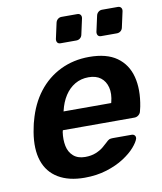

<svg xmlns="http://www.w3.org/2000/svg" viewBox="-83 -799 741 877"><g transform="rotate(-10 287.5 -361.0)"><path d="M239 10Q166 10 117.5 -19Q69 -48 50.5 -103Q32 -158 45 -236Q47 -246 50 -261.5Q53 -277 56 -286Q76 -362 118 -416.5Q160 -471 220.5 -500.5Q281 -530 354 -530Q435 -530 482 -496.5Q529 -463 544.5 -403.5Q560 -344 545 -266L540 -245Q538 -235 529.5 -228Q521 -221 510 -221H178Q178 -221 177.5 -218Q177 -215 176 -213Q171 -178 177 -148.5Q183 -119 203.5 -101Q224 -83 258 -83Q286 -83 307 -91.5Q328 -100 341.5 -111Q355 -122 362 -129Q374 -141 380 -143.5Q386 -146 397 -146H484Q493 -146 498 -140Q503 -134 501 -125Q496 -109 476 -86Q456 -63 422 -41Q388 -19 341.5 -4.5Q295 10 239 10ZM196 -305H417L418 -308Q428 -347 420.5 -376.5Q413 -406 391.5 -422.5Q370 -439 335 -439Q300 -439 272 -422.5Q244 -406 225 -376.5Q206 -347 197 -308ZM425 -614Q415 -614 410.5 -620Q406 -626 407 -636L423 -709Q425 -719 432.5 -725.5Q440 -732 450 -732H523Q533 -732 538 -725.5Q543 -719 541 -709L525 -636Q523 -626 515.5 -620Q508 -614 498 -614ZM237 -614Q227 -614 222.5 -620Q218 -626 219 -636L235 -709Q237 -719 244.5 -725.5Q252 -732 262 -732H335Q345 -732 350 -725.5Q355 -719 353 -709L337 -636Q335 -626 327.5 -620Q320 -614 310 -614Z"/></g></svg>

Font: Rubik Light Medium
Style: Italic
Weight: 500
Italic angle: -12°
Version: Version 2.104